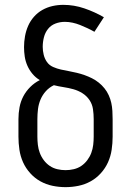

<svg xmlns="http://www.w3.org/2000/svg" viewBox="-20 -763 540 791"><path d="M250 8Q223 8 196.5 2.5Q170 -3 146.5 -16Q123 -29 104.5 -49.5Q86 -70 75 -94.5Q64 -119 60 -146Q56 -173 56 -200V-272Q56 -297 60.5 -321Q65 -345 76 -366Q87 -387 104.5 -404.5Q122 -422 144 -433Q127 -443 114 -458.5Q101 -474 93 -492Q85 -510 82 -529.5Q79 -549 79 -569Q79 -591 83 -613.5Q87 -636 96 -656.5Q105 -677 120 -694Q135 -711 154.5 -722Q174 -733 196 -738Q218 -743 241 -743Q285 -743 327.5 -728.5Q370 -714 408 -692L369 -632Q355 -640 340 -647Q325 -654 310 -660Q295 -666 279 -669.5Q263 -673 247 -673Q227 -673 208.5 -666Q190 -659 178 -644Q166 -629 161 -609.5Q156 -590 156 -570Q156 -554 160 -537.5Q164 -521 173.5 -507.5Q183 -494 199 -487Q215 -480 231 -476.5Q247 -473 263.5 -470Q280 -467 296.5 -463Q313 -459 328.5 -453.5Q344 -448 359 -440.5Q374 -433 387 -422.5Q400 -412 410.5 -399Q421 -386 428 -370.5Q435 -355 438.5 -339Q442 -323 443 -306Q444 -289 444 -272V-200Q444 -173 440 -146Q436 -119 425 -94.5Q414 -70 395.5 -49.5Q377 -29 353.5 -16Q330 -3 303.5 2.5Q277 8 250 8ZM250 -62Q267 -62 284 -66Q301 -70 315 -79.5Q329 -89 339.5 -103Q350 -117 356 -133Q362 -149 364 -166Q366 -183 366 -200V-272Q366 -293 363 -313.5Q360 -334 348.5 -351Q337 -368 319.5 -379Q302 -390 282 -395.5Q262 -401 242 -404Q222 -407 202 -412Q183 -403 169 -387.5Q155 -372 147 -353Q139 -334 136.5 -313.5Q134 -293 134 -272V-200Q134 -183 136 -166Q138 -149 144 -133Q150 -117 160.5 -103Q171 -89 185 -79.5Q199 -70 216 -66Q233 -62 250 -62Z"/></svg>

Font: Moesevka
Style: Regular
Weight: 400
Monospace: yes
Designer: Belleve Invis
Foundry: Belleve Invis
Version: Version 32.5.0; ttfautohint (v1.8.4)